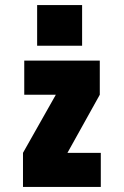

<svg xmlns="http://www.w3.org/2000/svg" viewBox="-20 -740 490 760"><path d="M71 0V-135L201 -365H76V-500H375V-365L247 -135H379V0ZM127 -720H305V-559H127Z"/></svg>

Font: Trispace Condensed ExtraBold
Style: Regular
Weight: 800
Width: 3
Designer: Tyler Finck
Foundry: Etcetera Type Company
Version: Version 1.210; ttfautohint (v1.8.3)